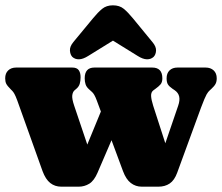

<svg xmlns="http://www.w3.org/2000/svg" viewBox="-26 -702 836 722"><path d="M270 0H204.5Q180.5 0 163 -13.8Q145.5 -27.5 134 -58.5L39 -324Q32.5 -341.5 28.2 -349Q24 -356.5 20 -360.5L15 -365.5Q1.5 -379 -2.5 -387Q-6.5 -395 -6.5 -407.5Q-6.5 -426.5 4.8 -437.2Q16 -448 35 -448H245.5Q263 -448 270 -438.2Q277 -428.5 277 -411.5Q277 -397.5 273.8 -386.8Q270.5 -376 261 -368L254.5 -362.5Q247.5 -356.5 245.8 -343.8Q244 -331 253 -304.5L327 -85L268 -75L372 -328L444.5 -293.5L341 -53Q328 -22.5 309.8 -11.2Q291.5 0 270 0ZM569.5 0H507Q484 0 466 -13.8Q448 -27.5 436.5 -58.5L338 -324Q333 -337.5 328.5 -345.2Q324 -353 319 -357L308.5 -366.5Q299 -375 295.8 -385Q292.5 -395 292.5 -407.5Q292.5 -448 329 -448H546.5Q584.5 -448 584.5 -407.5Q584.5 -392.5 577.5 -384.5Q570.5 -376.5 558.5 -368L551 -362.5Q541.5 -355.5 542.2 -341Q543 -326.5 550 -304.5L621 -85L565.5 -75L644 -304.5Q651 -324.5 647.8 -339Q644.5 -353.5 630.5 -363L623 -368Q610.5 -376.5 605.5 -384.5Q600.5 -392.5 600.5 -407.5Q600.5 -426.5 611.5 -437.2Q622.5 -448 641.5 -448H747Q766 -448 777.5 -437.2Q789 -426.5 789 -407.5Q789 -395 784.5 -386.5Q780 -378 768.5 -367.5L763 -362.5Q757 -357.5 750.8 -346.8Q744.5 -336 730 -297.5L640.5 -53Q630 -24 612.2 -12Q594.5 0 569.5 0ZM442 -576H355.5L492 -491.5Q511 -479.5 526 -479Q541 -478.5 551.5 -488Q560 -496.5 560.8 -511.8Q561.5 -527 547 -544L473.5 -633.5Q455.5 -655.5 439.5 -668.8Q423.5 -682 398.5 -682Q374.5 -682 358.2 -668.8Q342 -655.5 324 -633.5L250 -544Q236 -527 237 -511.8Q238 -496.5 246 -488Q256.5 -478.5 271.5 -479Q286.5 -479.5 305.5 -491.5Z"/></svg>

Font: Fraunces 144pt S100 Black
Style: Regular
Weight: 900
Version: Version 1.000